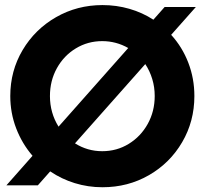

<svg xmlns="http://www.w3.org/2000/svg" viewBox="-20 -748 826 775"><path d="M182.6 -56.2 132.8 0H5.9L111.3 -119.1Q68.8 -168.5 45.2 -230.2Q21.5 -292 21.5 -360.4Q21.5 -461.9 71.3 -545.9Q121.1 -629.9 206.3 -678.7Q291.5 -727.5 393.6 -727.5Q450.2 -727.5 502.4 -712.4Q554.7 -697.3 599.1 -668.5L644.5 -719.7H770.5L670.9 -607.4Q715.8 -558.1 740.2 -494.6Q764.6 -431.2 764.6 -360.4Q764.6 -258.3 715.3 -174.1Q666 -89.8 581.3 -41Q496.6 7.8 393.6 7.8Q335.4 7.8 281.7 -8.8Q228 -25.4 182.6 -56.2ZM604.5 -360.4Q604.5 -396.5 594.5 -429.2Q584.5 -461.9 566.4 -489.3L282.7 -169.4Q333 -137.7 392.6 -137.7Q451.7 -137.7 500 -167.5Q548.3 -197.3 576.4 -248Q604.5 -298.8 604.5 -360.4ZM216.3 -236.8 497.6 -554.2Q448.7 -582 392.6 -582Q334.5 -582 286.1 -552.7Q237.8 -523.4 209.7 -472.9Q181.6 -422.4 181.6 -360.4Q181.6 -292.5 216.3 -236.8Z"/></svg>

Font: Reddit Sans Vanilla ExtraBold
Style: Regular
Weight: 800
Designer: Stephen Hutchings
Foundry: Reddit
Version: Version 1.013